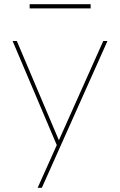

<svg xmlns="http://www.w3.org/2000/svg" viewBox="-20 -695 571 913"><path d="M60 -500H40L250 -5L159 198H179L491 -500H471L260 -28ZM411 -655V-675H121V-655Z"/></svg>

Font: Perun Thin
Style: Regular
Weight: 100
Foundry: Copyright (c) Stefan Peev, Context Ltd, 2016
Version: Version 1.089